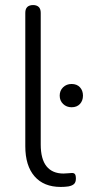

<svg xmlns="http://www.w3.org/2000/svg" viewBox="-20 -731 348 759"><path d="M220 8Q153 8 116.5 -34Q80 -76 80 -153V-680Q80 -696 88 -703.5Q96 -711 111 -711Q125 -711 133 -703.5Q141 -696 141 -680V-160Q141 -102 164 -73.5Q187 -45 231 -45Q241 -45 248 -46Q255 -47 262 -47Q271 -48 275.5 -43.5Q280 -39 280 -25Q280 -11 273 -4Q266 3 250 6Q243 7 235.5 7.5Q228 8 220 8ZM263 -307Q243 -307 229.5 -320Q216 -333 216 -353Q216 -373 229.5 -386Q243 -399 263 -399Q284 -399 296 -386Q308 -373 308 -353Q308 -333 296 -320Q284 -307 263 -307Z"/></svg>

Font: Nunito ExtraLight Light
Style: Regular
Weight: 300
Version: Version 3.602